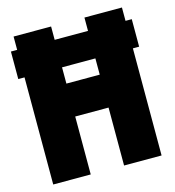

<svg xmlns="http://www.w3.org/2000/svg" viewBox="-106 -800 812 890"><g transform="rotate(-15 300.0 -355.0)"><path d="M40 0V-710H220V-436H380V-710H560V0H380V-278H220V0ZM10 -514V-646H590V-514Z"/></g></svg>

Font: Geist Mono UltraBlack
Style: Regular
Weight: 900
Monospace: yes
Designer: Basement.studio, Andrés Briganti, Mateo Zaragoza
Foundry: Basement.studio, Vercel, Andrés Briganti, Guido Ferreyra, Mateo Zaragoza
Version: Version 1.400; ttfautohint (v1.8.4.7-5d5b)